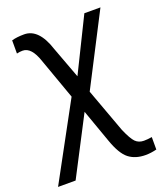

<svg xmlns="http://www.w3.org/2000/svg" viewBox="-150 -632 816 963"><g transform="rotate(-20 257.5 -150.5)"><path d="M273.4 -250 414.1 -535.2H500L304.7 -156.2L390.6 78.1Q414.1 132.8 431.6 150.4Q449.2 168 476.6 168Q496.1 168 519.5 164.1V230.5Q488.3 238.3 460.9 238.3Q406.2 238.3 371.1 210.9Q335.9 183.6 308.6 105.5L246.1 -70.3L85.9 238.3H-7.8L210.9 -164.1L132.8 -382.8Q105.5 -464.8 58.6 -464.8Q43 -464.8 27.3 -460.9V-531.2Q54.7 -539.1 93.8 -539.1Q171.9 -539.1 210.9 -418Z"/></g></svg>

Font: Droid Sans Fallback
Style: Regular
Weight: 400
Designer: Steve Matteson
Foundry: Ascender Corporation
Version: 3.00 (Khmer version)